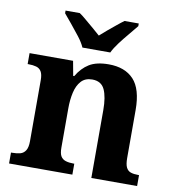

<svg xmlns="http://www.w3.org/2000/svg" viewBox="-85 -841 836 917"><g transform="rotate(10 333.5 -383.0)"><path d="M20 0V-53H26Q49 -53 65 -57.5Q81 -62 90.5 -77Q100 -92 100 -122V-418Q100 -446 91.5 -460Q83 -474 67 -478.5Q51 -483 29 -483H25V-536H236L249 -465H254Q278 -506 313 -527.5Q348 -549 407 -549Q486 -549 528.5 -503.5Q571 -458 571 -356V-124Q571 -93 578.5 -78Q586 -63 600.5 -58Q615 -53 637 -53H641V0H419V-329Q419 -393 402.5 -428.5Q386 -464 342 -464Q308 -464 288.5 -442.5Q269 -421 261 -385.5Q253 -350 253 -309V-118Q253 -90 261 -76.5Q269 -63 285 -58Q301 -53 323 -53H327V0ZM269 -606Q259 -629 238.5 -655.5Q218 -682 196.5 -708Q175 -734 159 -753V-766H228Q243 -756 262 -739.5Q281 -723 301 -706.5Q321 -690 336 -676Q351 -690 371 -706.5Q391 -723 411 -739.5Q431 -756 445 -766H514V-753Q499 -734 477 -708Q455 -682 435 -655.5Q415 -629 404 -606Z"/></g></svg>

Font: Noto Serif Khmer
Style: Bold
Weight: 700
Version: Version 2.003